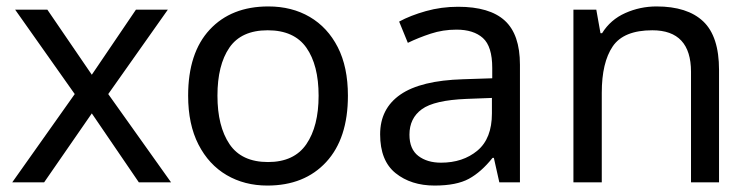

<svg xmlns="http://www.w3.org/2000/svg" viewBox="-20 -566 2333 596"><path d="M212 -274 27 -536H127L265 -334L402 -536H501L316 -274L511 0H411L265 -214L117 0H18Z M1060 -269Q1060 -136 992.5 -63Q925 10 810 10Q739 10 683.5 -22.5Q628 -55 596 -117.5Q564 -180 564 -269Q564 -402 631 -474Q698 -546 813 -546Q886 -546 941.5 -513.5Q997 -481 1028.5 -419.5Q1060 -358 1060 -269ZM655 -269Q655 -174 692.5 -118.5Q730 -63 812 -63Q893 -63 931 -118.5Q969 -174 969 -269Q969 -364 931 -418Q893 -472 811 -472Q729 -472 692 -418Q655 -364 655 -269Z M1402 -545Q1500 -545 1547 -502Q1594 -459 1594 -365V0H1530L1513 -76H1509Q1474 -32 1435.5 -11Q1397 10 1329 10Q1256 10 1208 -28.5Q1160 -67 1160 -149Q1160 -229 1223 -272.5Q1286 -316 1417 -320L1508 -323V-355Q1508 -422 1479 -448Q1450 -474 1397 -474Q1355 -474 1317 -461.5Q1279 -449 1246 -433L1219 -499Q1254 -518 1302 -531.5Q1350 -545 1402 -545ZM1428 -259Q1328 -255 1289.5 -227Q1251 -199 1251 -148Q1251 -103 1278.5 -82Q1306 -61 1349 -61Q1417 -61 1462 -98.5Q1507 -136 1507 -214V-262Z M2018 -546Q2114 -546 2163 -499.5Q2212 -453 2212 -349V0H2125V-343Q2125 -472 2005 -472Q1916 -472 1882 -422Q1848 -372 1848 -278V0H1760V-536H1831L1844 -463H1849Q1875 -505 1921 -525.5Q1967 -546 2018 -546Z"/></svg>

Font: Noto Sans Tifinagh Air
Style: Regular
Weight: 400
Designer: JamraPatel
Foundry: JamraPatel LLC
Version: Version 2.006; ttfautohint (v1.8.4.7-5d5b)